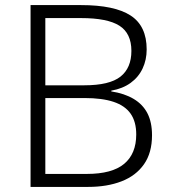

<svg xmlns="http://www.w3.org/2000/svg" viewBox="-20 -734 672 754"><path d="M298 -714Q430 -714 493 -673Q556 -632 556 -540Q556 -499 540 -465Q524 -431 493 -408.5Q462 -386 417 -378V-375Q469 -367 505 -345.5Q541 -324 559 -289Q577 -254 577 -203Q577 -134 545.5 -89Q514 -44 457.5 -22Q401 0 326 0H100V-714ZM311 -399Q410 -399 453 -433Q496 -467 496 -534Q496 -603 449 -633Q402 -663 298 -663H158V-399ZM158 -349V-51H321Q420 -51 467.5 -90.5Q515 -130 515 -206Q515 -256 493 -287.5Q471 -319 426 -334Q381 -349 312 -349Z"/></svg>

Font: Noto Sans Khmer Light
Style: Regular
Weight: 300
Version: Version 2.003